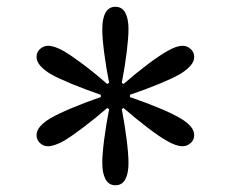

<svg xmlns="http://www.w3.org/2000/svg" viewBox="-20 -861 687 572"><path d="M323.7 -309.1Q304.2 -309.1 294.4 -326.9Q284.7 -344.7 284.7 -375.5Q284.7 -401.4 290.3 -445.1Q295.9 -488.8 305.2 -536.1L299.3 -539.1Q264.2 -508.8 228.8 -481.9Q193.4 -455.1 170.4 -441.4Q141.1 -425.3 123 -425.3Q109.9 -425.3 99.4 -434.6Q88.9 -443.8 88.9 -458.5Q88.9 -472.2 100.3 -485.1Q111.8 -498 131.3 -509.3Q154.3 -522.5 194.3 -539.3Q234.4 -556.2 280.3 -571.8V-578.6Q235.8 -593.8 195.3 -610.4Q154.8 -627 131.3 -640.1Q111.8 -651.9 100.3 -664.8Q88.9 -677.7 88.9 -691.4Q88.9 -706.1 99.6 -715.3Q110.4 -724.6 123 -724.6Q142.1 -724.6 170.4 -708.5Q192.9 -695.3 227.8 -669.2Q262.7 -643.1 299.3 -610.8L305.2 -614.3Q295.9 -660.2 290.3 -704.1Q284.7 -748 284.7 -774.4Q284.7 -805.7 294.4 -823.2Q304.2 -840.8 323.7 -840.8Q343.8 -840.8 353.3 -823Q362.8 -805.2 362.8 -774.4Q362.8 -748.5 357.4 -705.1Q352.1 -661.6 342.8 -614.3L348.1 -610.8Q383.3 -641.6 418.5 -668.2Q453.6 -694.8 477.1 -708Q504.9 -724.6 524.4 -724.6Q537.1 -724.6 547.9 -715.1Q558.6 -705.6 558.6 -691.4Q558.6 -677.7 547.1 -664.8Q535.6 -651.9 516.1 -640.1Q493.7 -627.4 453.4 -610.8Q413.1 -594.2 367.2 -578.6V-571.8Q411.6 -556.6 452.4 -539.8Q493.2 -522.9 516.1 -509.3Q536.1 -498 547.4 -485.1Q558.6 -472.2 558.6 -458.5Q558.6 -444.3 547.9 -434.8Q537.1 -425.3 524.4 -425.3Q504.9 -425.3 477.1 -441.4Q454.6 -454.1 419.7 -480.7Q384.8 -507.3 348.1 -539.1L342.8 -536.1Q351.6 -490.2 357.2 -446Q362.8 -401.9 362.8 -375.5Q362.8 -344.2 353.3 -326.7Q343.8 -309.1 323.7 -309.1Z"/></svg>

Font: Pinar Medium
Style: Regular
Weight: 500
Designer: Amin Abedi
Version: Version 3.000